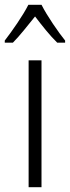

<svg xmlns="http://www.w3.org/2000/svg" viewBox="-46 -785 293 805"><path d="M128 -765H73C51 -721 5 -655 -26 -615V-606H8C36 -634 71 -679 101 -716C130 -678 163 -636 194 -606H227V-615C200 -648 151 -719 128 -765ZM128 0V-532H74V0Z"/></svg>

Font: Noto Sans Hebrew Condensed Light
Style: Regular
Weight: 300
Width: 3
Designer: Monotype Design Team
Foundry: Monotype Imaging Inc.
Version: Version 2.004